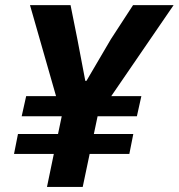

<svg xmlns="http://www.w3.org/2000/svg" viewBox="-20 -736 704 756"><path d="M191.9 -129.9H35.2L50.8 -208.5H208.5L223.1 -278.3H65.4L83 -357.4H200.7L98.1 -715.8H257.8L284.7 -581.5L315.9 -417.5H320.3L416.5 -581.5L503.9 -715.8H663.6L418 -357.4H536.6L519 -278.3H364.3L349.6 -208.5H504.9L489.3 -129.9H333L305.7 0H165Z"/></svg>

Font: Reddit Sans Vanilla ExtraBold
Style: Italic
Weight: 800
Italic angle: -11.25°
Designer: Stephen Hutchings
Version: Version 1.013